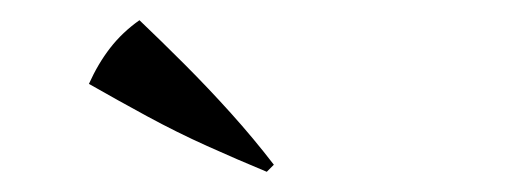

<svg xmlns="http://www.w3.org/2000/svg" viewBox="-20 -915 512 190"><path d="M251 -752 244 -745Q215 -757 185 -770.5Q155 -784 125.5 -800Q96 -816 68 -832Q77 -852 89 -867.5Q101 -883 118 -895Q139 -875 162.5 -851.5Q186 -828 208.5 -803Q231 -778 251 -752Z"/></svg>

Font: Cinzel Eorzea
Style: Regular
Weight: 500
Designer: Natanael Gama
Version: Version 2.000